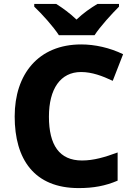

<svg xmlns="http://www.w3.org/2000/svg" viewBox="-20 -951 683 981"><path d="M281 -771H463C492 -816 553 -882 588 -917V-931H478C443 -910 405 -884 371 -851C336 -884 302 -909 267 -931H155V-917C193 -881 252 -816 281 -771ZM394 -583C450 -583 503 -563 556 -538L609 -674C541 -707 465 -724 395 -724C176 -724 55 -572 55 -356C55 -137 155 10 382 10C457 10 518 -1 581 -28V-172C516 -148 459 -131 399 -131C283 -131 230 -210 230 -355C230 -497 289 -583 394 -583Z"/></svg>

Font: Noto Sans Bengali UI ExtraBold
Style: Regular
Weight: 800
Designer: Jelle Bosma - Monotype Design Team
Foundry: Monotype Imaging Inc.
Version: Version 2.003